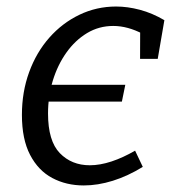

<svg xmlns="http://www.w3.org/2000/svg" viewBox="-20 -557 534 586"><path d="M362.4 -298.1 352 -246.9H91.7L99.7 -298.1ZM235.7 9Q182.3 9 139.6 -13.7Q96.9 -36.3 71.9 -84.2Q46.9 -132 46.9 -206.4Q46.9 -276.4 68.9 -336.7Q90.9 -397.1 130.4 -441.9Q169.9 -486.7 222.3 -511.9Q274.7 -537.1 334.3 -537.1Q369.4 -537.1 407 -527.1Q444.7 -517.1 481.7 -495.4L461.4 -377.3H407.5L407.8 -464.9L416.5 -453.2Q369.6 -477.8 325.6 -477.8Q282 -477.8 245.7 -456Q209.5 -434.2 182.7 -396.6Q155.9 -358.9 141.2 -311Q126.6 -263 126.6 -210.7Q126.6 -126.8 162.5 -89.7Q198.5 -52.6 254.1 -52.6Q285.1 -52.6 320.4 -64.2Q355.7 -75.9 392.3 -97.2L415.8 -47.7Q370.4 -19.7 324.4 -5.3Q278.4 9 235.7 9Z"/></svg>

Font: Bitter Thin
Style: Italic
Weight: 100
Italic angle: -9°
Designer: Sol Matas, and Bitter project Authors
Foundry: Sol Matas
Version: Version 2.002